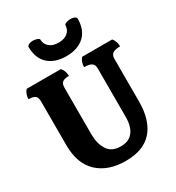

<svg xmlns="http://www.w3.org/2000/svg" viewBox="-221 -1074 1114 1218"><g transform="rotate(-30 335.5 -465.0)"><path d="M340 13Q212 13 137 -57Q62 -127 62 -263V-585Q62 -612 48 -623.5Q34 -635 0 -635Q0 -673 23 -698H273Q296 -673 296 -635Q262 -635 248 -623.5Q234 -612 234 -585V-242Q234 -175 263 -129Q292 -83 358 -83Q403 -83 429 -102.5Q455 -122 466.5 -154.5Q478 -187 478 -226V-585Q478 -612 461.5 -623.5Q445 -635 407 -635Q407 -653 412.5 -669.5Q418 -686 429 -698H649Q671 -673 671 -635Q633 -635 616.5 -623.5Q600 -612 600 -585V-273Q600 -135 535.5 -61Q471 13 340 13ZM346 -751Q263 -751 214.5 -795Q166 -839 166 -923Q169 -933 181.5 -938Q194 -943 208 -943Q221 -943 235 -939Q249 -935 254 -927Q254 -893 278.5 -871.5Q303 -850 346 -850Q389 -850 413.5 -871.5Q438 -893 438 -927Q443 -935 457.5 -939Q472 -943 484 -943Q499 -943 511.5 -938Q524 -933 526 -923Q526 -839 477.5 -795Q429 -751 346 -751Z"/></g></svg>

Font: Calistoga
Style: Regular
Weight: 400
Designer: Yvonne Schuttler, Eben Sorkin
Foundry: www.sorkintype.com
Version: Version 1.010; ttfautohint (v1.8.4.7-5d5b)